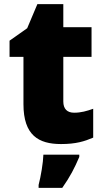

<svg xmlns="http://www.w3.org/2000/svg" viewBox="-20 -684 500 925"><path d="M337 -141C304 -141 285 -159 285 -195V-410H421V-553H285V-664H160L111 -548L26 -488V-410H93V-182C93 -32 166 10 274 10C346 10 387 -3 429 -21V-160C398 -149 371 -141 337 -141ZM362 72V61H189C188 99 177 165 166 207V221H280C318 167 339 126 362 72Z"/></svg>

Font: Noto Sans Malayalam Black
Style: Regular
Weight: 900
Designer: Jelle Bosma - Monotype Design Team
Foundry: Monotype Imaging Inc.
Version: Version 2.104